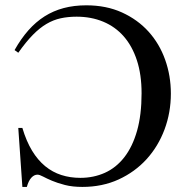

<svg xmlns="http://www.w3.org/2000/svg" viewBox="-20 -698 708 733"><path d="M632.3 -340.8Q632.3 -268.6 608.2 -203.9Q584 -139.2 539.6 -90.3Q495.1 -41.5 432.9 -12.9Q370.6 15.6 294.4 15.6Q256.8 15.6 228.3 8.3Q199.7 1 179 -7.8Q158.2 -16.6 144.5 -23.9Q130.9 -31.2 123 -31.2Q110.4 -31.2 99.6 -19.5Q88.9 -7.8 82.5 15.6H65.4L49.8 -209.5H65.4Q80.6 -158.7 102.5 -122.6Q124.5 -86.4 152.6 -63.5Q180.7 -40.5 214.4 -29.8Q248 -19 286.6 -19Q337.4 -19 380.4 -38.3Q423.3 -57.6 454.6 -97.7Q485.8 -137.7 503.2 -198.5Q520.5 -259.3 520.5 -341.8Q520.5 -413.1 502.7 -467.5Q484.9 -522 452.4 -559.1Q419.9 -596.2 374 -615.2Q328.1 -634.3 272.5 -634.3Q239.7 -634.3 211.7 -628.2Q183.6 -622.1 157.5 -606.7Q131.3 -591.3 105.2 -564.7Q79.1 -538.1 49.8 -496.6L35.6 -506.8Q60.1 -550.3 88.4 -582.3Q116.7 -614.3 150.1 -635.5Q183.6 -656.7 223.1 -667.2Q262.7 -677.7 309.6 -677.7Q385.7 -677.7 445.8 -650.4Q505.9 -623 547.4 -576.9Q588.9 -530.8 610.6 -469.7Q632.3 -408.7 632.3 -340.8Z"/></svg>

Font: Doulos SIL Compact
Style: Regular
Weight: 400
Designer: Walt Agee, Victor Gaultney, Peter Martin, Debbi Hosken
Foundry: SIL International
Version: Version 4.110; 2011; Maintenance release ; LnSpcTght